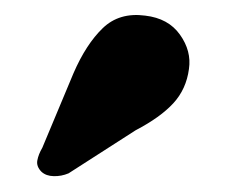

<svg xmlns="http://www.w3.org/2000/svg" viewBox="-20 -755 302 252"><path d="M76.5 -659Q93 -697 114.8 -718Q136.5 -739 170.5 -734.5Q201 -731 216.2 -709.5Q231.5 -688 228 -664.5Q224.5 -638 207.5 -619.5Q190.5 -601 158 -584L70 -527.5Q60.5 -523.5 50.5 -523.8Q40.5 -524 34.5 -529.5Q27.5 -536.5 29 -544.5Q30.5 -552.5 35.5 -561Z"/></svg>

Font: Fraunces 9pt
Style: Bold
Weight: 700
Version: Version 1.000;[b76b70a41]